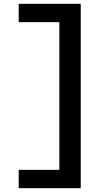

<svg xmlns="http://www.w3.org/2000/svg" viewBox="-20 -843 540 1006"><path d="M78 143V47H291V-727H78V-823H403V143Z"/></svg>

Font: iosevka_custom_sans_ss08
Style: Bold
Weight: 700
Designer: Belleve Invis
Foundry: Belleve Invis
Version: Version 10.3.0; ttfautohint (v1.8.3)